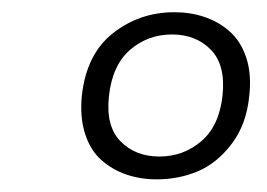

<svg xmlns="http://www.w3.org/2000/svg" viewBox="-20 -838 429 308"><path d="M231.4 -550.3Q205.6 -550.3 183.1 -557.9Q160.6 -565.4 142.8 -581.1Q125 -596.7 116.5 -623.3Q107.9 -649.9 111.3 -684.6Q118.7 -751.5 161.4 -784.9Q204.1 -818.4 259.8 -818.4Q285.6 -818.4 308.1 -810.8Q330.6 -803.2 348.4 -787.6Q366.2 -772 375 -745.6Q383.8 -719.2 379.9 -684.6Q375.5 -638.7 351.8 -607.4Q328.1 -576.2 297.4 -563.2Q266.6 -550.3 231.4 -550.3ZM235.8 -586.9Q273.9 -586.9 302.7 -611.3Q331.5 -635.7 336.9 -684.1Q342.3 -733.4 318.4 -758.1Q294.4 -782.7 255.9 -782.7Q217.3 -782.7 188.7 -758.1Q160.2 -733.4 154.8 -684.1Q149.4 -635.7 173.3 -611.3Q197.3 -586.9 235.8 -586.9Z"/></svg>

Font: Oswald
Style: Extra-Light
Weight: 200
Designer: Vernon Adams
Foundry: Vernon Adams
Version: 3.0; ttfautohint (v0.94.23-7a4d-dirty) -l 8 -r 50 -G 200 -x 